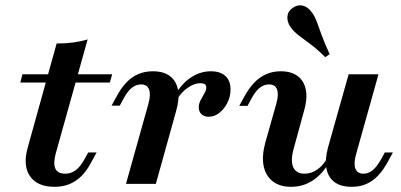

<svg xmlns="http://www.w3.org/2000/svg" viewBox="-20 -699 1524 730"><path d="M187.2 11.3Q121.5 11.3 93.8 -29.5Q66 -70.2 85.9 -139.7L195.3 -533.6Q229.3 -533.5 258.2 -537.4Q287.2 -541.3 313.2 -549.2L191.4 -113.6Q181.8 -76.7 190.7 -57.7Q199.5 -38.6 228.1 -38.6Q250.2 -38.6 268.1 -52Q286 -65.5 301.3 -93.7L315.4 -119.4H347.3L323.2 -75.2Q308.1 -47.6 288.4 -28.4Q268.6 -9.2 243.8 1.1Q218.9 11.3 187.2 11.3ZM57.3 -385.2 65.4 -416.7H406.5L397.6 -385.2Z M459 0 544.1 -303.8Q554.2 -339.6 546.7 -358.8Q539.2 -378.1 516.2 -378.1Q497.7 -378.1 481.4 -365.3Q465 -352.4 450.5 -325.4L435.3 -297.3H404.2L423.2 -332Q440.2 -363.9 460.5 -385.3Q480.8 -406.7 505.7 -417.3Q530.6 -428 560.7 -428Q601.9 -428 626.1 -409.7Q650.2 -391.5 656.7 -358Q663.1 -324.5 650 -278.1L572.5 0ZM773.4 -255.1Q756.2 -255.1 746 -264.9Q735.8 -274.7 735.8 -290.2Q735.8 -305.3 742.9 -318.5Q750 -331.8 757.1 -343.8Q764.3 -355.8 764.3 -366.8Q764.3 -382.7 741.3 -382.7Q719.7 -382.7 694.8 -366Q669.8 -349.3 653.1 -320.7L647 -340Q671.6 -382.1 706.8 -405Q742 -428 782 -428Q817.4 -428 836.9 -410.1Q856.5 -392.2 856.5 -358.8Q856.5 -332 844.8 -308.6Q833.2 -285.2 814.3 -270.2Q795.5 -255.1 773.4 -255.1Z M1086.7 11.3Q1043.7 11.3 1016.8 -9.7Q989.8 -30.7 982.3 -68.3Q974.8 -105.9 989 -157.7L1030.4 -304.2Q1040.5 -339.6 1033.4 -358.8Q1026.3 -378.1 1002.5 -378.1Q984 -378.1 967.4 -365.1Q950.9 -352 936.8 -325.4L921.1 -296.5H889.7L908.6 -331.2Q926.4 -363.6 946.8 -384.7Q967.1 -405.9 992 -416.9Q1016.9 -428 1047.4 -428Q1088.2 -428 1112.4 -409.3Q1136.5 -390.7 1142.9 -357.2Q1149.4 -323.7 1136.3 -278.6L1097.6 -137.5Q1083.7 -89.4 1094.6 -64Q1105.5 -38.6 1137.9 -38.6Q1164.5 -38.6 1187.4 -55.1Q1210.3 -71.5 1228.1 -104.5L1235 -87Q1207.6 -38.5 1170.4 -13.6Q1133.2 11.3 1086.7 11.3ZM1317.4 11.3Q1275.3 11.3 1251.2 -7.2Q1227 -25.6 1221 -59.3Q1215 -93 1227.2 -138.5L1305.6 -416.7H1419.1L1333.9 -112.9Q1323.9 -77.9 1331.2 -58.2Q1338.5 -38.6 1362.3 -38.6Q1380.5 -38.6 1396.6 -51.6Q1412.7 -64.7 1427.6 -91.2L1443.2 -119.4H1473.9L1454.9 -84.7Q1437.9 -53.1 1417.6 -31.5Q1397.2 -10 1372.8 0.6Q1348.3 11.3 1317.4 11.3ZM1216.5 -481.6Q1185.2 -513 1159.2 -531.9Q1133.2 -550.8 1114.3 -565.6Q1095.5 -580.3 1084.5 -596.2Q1071.1 -616.1 1072.8 -636.2Q1074.4 -656.4 1092.8 -669Q1111.1 -682.1 1130.5 -677.8Q1149.8 -673.6 1164.9 -652.9Q1176.7 -637.9 1184.8 -615.6Q1192.9 -593.3 1203.9 -563.1Q1215 -532.9 1233.4 -492.9Z"/></svg>

Font: Playfair 5pt SemiExpanded Light 12pt
Style: Italic
Weight: 300
Italic angle: -15.6°
Version: Version 2.000;gftools[0.9.28]